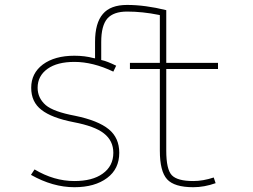

<svg xmlns="http://www.w3.org/2000/svg" viewBox="-20 -783 1040 790"><path d="M775.4 -12.7Q697.3 -12.7 667.5 -45.4Q637.7 -78.1 637.7 -163.1V-499H514.6V-524.4H637.7V-720.7L633.8 -721.7Q566.4 -735.4 502.9 -735.4Q447.3 -735.4 421.9 -707Q396.5 -677.7 396.5 -610.4V-536.1L400.4 -535.2Q419.9 -531.2 458 -512.7L446.3 -488.3Q362.3 -528.3 286.1 -528.3Q215.8 -528.3 175.8 -500Q134.8 -470.7 134.8 -421.9Q134.8 -379.9 168 -350.6Q200.2 -323.2 289.1 -306.6Q383.8 -287.1 427.7 -251Q470.7 -215.8 470.7 -154.3Q470.7 -87.9 420.9 -50.8Q370.1 -12.7 286.1 -12.7Q197.3 -12.7 107.4 -63.5L122.1 -85.9Q202.1 -38.1 286.1 -38.1Q360.4 -38.1 402.3 -68.4Q446.3 -99.6 446.3 -154.3Q446.3 -204.1 407.2 -234.4Q370.1 -263.7 283.2 -280.3Q192.4 -297.9 150.4 -331.1Q108.4 -363.3 108.4 -421.9Q108.4 -481.4 156.2 -517.6Q205.1 -553.7 286.1 -553.7Q329.1 -553.7 365.2 -543.9L371.1 -543V-610.4Q371.1 -688.5 403.3 -725.6Q434.6 -762.7 502.9 -762.7Q577.1 -762.7 664.1 -741.2V-524.4H877V-499H664.1V-163.1Q664.1 -85.9 687 -62Q710 -38.1 775.4 -38.1Q815.4 -38.1 859.4 -52.7L867.2 -29.3Q820.3 -12.7 775.4 -12.7Z"/></svg>

Font: Mgen+ 1mn thin
Style: Regular
Weight: 100
Designer: [Source Han Sans]
Ryoko NISHIZUKA  (kana & ideographs); Paul D. Hunt (Latin, Greek & Cyrillic); Wenlong ZHANG  (bopomofo
Version: Version 1.059.20150602